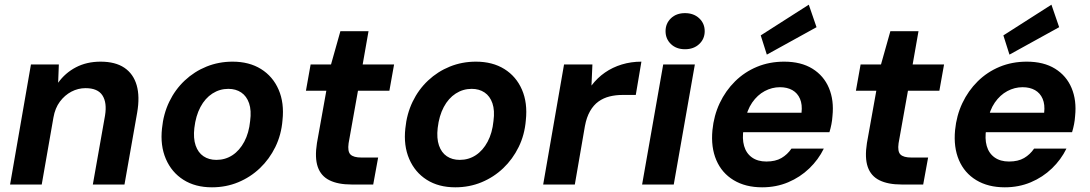

<svg xmlns="http://www.w3.org/2000/svg" viewBox="-20 -787 4648 819"><path d="M23 0 112 -512H231L228 -434Q258 -476 304 -500Q350 -524 409 -524Q472 -524 510.5 -498Q549 -472 563 -423.5Q577 -375 565 -306L511 0H376L428 -294Q437 -349 417 -380Q397 -411 345 -411Q313 -411 284.5 -396Q256 -381 235.5 -353.5Q215 -326 208 -286L158 0Z M884 12Q813 12 762.5 -20Q712 -52 687.5 -109Q663 -166 671 -239Q677 -301 702 -353Q727 -405 768 -443.5Q809 -482 861 -503Q913 -524 972 -524Q1043 -524 1093.5 -492.5Q1144 -461 1168.5 -404.5Q1193 -348 1185 -274Q1180 -212 1154.5 -160Q1129 -108 1088.5 -69.5Q1048 -31 996 -9.5Q944 12 884 12ZM903 -105Q941 -105 971.5 -125Q1002 -145 1022 -182.5Q1042 -220 1047 -271Q1053 -316 1042.5 -346.5Q1032 -377 1009 -392.5Q986 -408 954 -408Q917 -408 886 -388Q855 -368 835 -330.5Q815 -293 809 -241Q804 -197 814.5 -166.5Q825 -136 848 -120.5Q871 -105 903 -105Z M1479 0Q1422 0 1385.5 -18Q1349 -36 1335.5 -75Q1322 -114 1332 -177L1372 -400H1285L1305 -512H1392L1432 -654H1552L1527 -512H1661L1641 -400H1507L1467 -176Q1462 -141 1475 -128Q1488 -115 1522 -115H1593L1572 0Z M1922 12Q1851 12 1800.5 -20Q1750 -52 1725.5 -109Q1701 -166 1709 -239Q1715 -301 1740 -353Q1765 -405 1806 -443.5Q1847 -482 1899 -503Q1951 -524 2010 -524Q2081 -524 2131.5 -492.5Q2182 -461 2206.5 -404.5Q2231 -348 2223 -274Q2218 -212 2192.5 -160Q2167 -108 2126.5 -69.5Q2086 -31 2034 -9.5Q1982 12 1922 12ZM1941 -105Q1979 -105 2009.5 -125Q2040 -145 2060 -182.5Q2080 -220 2085 -271Q2091 -316 2080.5 -346.5Q2070 -377 2047 -392.5Q2024 -408 1992 -408Q1955 -408 1924 -388Q1893 -368 1873 -330.5Q1853 -293 1847 -241Q1842 -197 1852.5 -166.5Q1863 -136 1886 -120.5Q1909 -105 1941 -105Z M2297 0 2386 -512H2507L2503 -422Q2528 -455 2560.5 -477.5Q2593 -500 2632.5 -512Q2672 -524 2716 -524L2692 -382H2635Q2606 -382 2580 -375.5Q2554 -369 2533 -354Q2512 -339 2497 -313Q2482 -287 2475 -249L2432 0Z M2719 0 2809 -512H2944L2854 0ZM2902 -577Q2865 -577 2842 -599Q2819 -621 2819 -654Q2819 -687 2842 -709Q2865 -731 2902 -731Q2939 -731 2962.5 -709Q2986 -687 2986 -654Q2986 -621 2962.5 -599Q2939 -577 2902 -577Z M3231 12Q3160 12 3109.5 -18.5Q3059 -49 3035.5 -104Q3012 -159 3019 -232Q3025 -294 3050 -347Q3075 -400 3115.5 -440Q3156 -480 3209 -502Q3262 -524 3325 -524Q3397 -524 3445.5 -494Q3494 -464 3516 -411.5Q3538 -359 3531 -292Q3530 -275 3526.5 -257Q3523 -239 3518 -223H3113L3127 -306H3399Q3403 -341 3392.5 -365.5Q3382 -390 3360 -402.5Q3338 -415 3307 -415Q3273 -415 3242 -398.5Q3211 -382 3188.5 -349.5Q3166 -317 3157 -267L3152 -238Q3145 -196 3154 -164.5Q3163 -133 3187.5 -115.5Q3212 -98 3249 -98Q3288 -98 3313.5 -113Q3339 -128 3356 -153H3494Q3471 -106 3432 -68.5Q3393 -31 3342 -9.5Q3291 12 3231 12ZM3251 -554 3225 -636 3430 -767 3463 -671Z M3825 0Q3768 0 3731.5 -18Q3695 -36 3681.5 -75Q3668 -114 3678 -177L3718 -400H3631L3651 -512H3738L3778 -654H3898L3873 -512H4007L3987 -400H3853L3813 -176Q3808 -141 3821 -128Q3834 -115 3868 -115H3939L3918 0Z M4266 12Q4195 12 4144.5 -18.5Q4094 -49 4070.5 -104Q4047 -159 4054 -232Q4060 -294 4085 -347Q4110 -400 4150.5 -440Q4191 -480 4244 -502Q4297 -524 4360 -524Q4432 -524 4480.5 -494Q4529 -464 4551 -411.5Q4573 -359 4566 -292Q4565 -275 4561.5 -257Q4558 -239 4553 -223H4148L4162 -306H4434Q4438 -341 4427.5 -365.5Q4417 -390 4395 -402.5Q4373 -415 4342 -415Q4308 -415 4277 -398.5Q4246 -382 4223.5 -349.5Q4201 -317 4192 -267L4187 -238Q4180 -196 4189 -164.5Q4198 -133 4222.5 -115.5Q4247 -98 4284 -98Q4323 -98 4348.5 -113Q4374 -128 4391 -153H4529Q4506 -106 4467 -68.5Q4428 -31 4377 -9.5Q4326 12 4266 12ZM4286 -554 4260 -636 4465 -767 4498 -671Z"/></svg>

Font: DM Sans 12pt
Style: Bold Italic
Weight: 700
Italic angle: -10°
Version: Version 4.004;gftools[0.9.30]